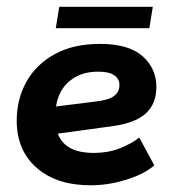

<svg xmlns="http://www.w3.org/2000/svg" viewBox="-20 -542 508 573"><path d="M251.3 11Q148.7 11 89.3 -41.3Q29.9 -93.5 29.9 -181.6Q29.9 -245.6 58.5 -297.5Q87.2 -349.3 142.9 -380.2Q198.7 -411 277.9 -411Q364 -411 405.4 -374.4Q446.7 -337.8 446.7 -282.5Q446.7 -233.5 416.3 -204.6Q385.8 -175.6 319.7 -166.1L95.4 -135.3V-217.7L268.3 -239.4Q304.3 -243.6 320.3 -255.4Q336.4 -267.3 336.4 -288.2Q336.4 -306.9 320.8 -317.5Q305.3 -328.1 273.4 -328.1Q231.9 -328.1 203.3 -311Q174.6 -294 160.3 -265.9Q146 -237.9 146 -203.8V-182.3Q146 -137.2 173.8 -111.4Q201.6 -85.6 260.5 -85.6Q302.4 -85.6 337.1 -99.2Q371.8 -112.8 395.6 -131.5L440.5 -48.7Q421.2 -31.2 390.3 -18Q359.4 -4.7 323.4 3.1Q287.4 11 251.3 11ZM146.5 -457.8 156.8 -521.8H436L425.7 -457.8Z"/></svg>

Font: Rokkitt SemiBold
Style: Italic
Weight: 600
Italic angle: -9°
Designer: Vernon Adams
Foundry: Vernon Adams
Version: Version 3.103